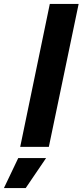

<svg xmlns="http://www.w3.org/2000/svg" viewBox="-96 -749 421 979"><path d="M7 0H153L305 -729H158ZM-76 210H35L139 57H-3Z"/></svg>

Font: Mona Sans
Style: Bold Italic
Weight: 700
Italic angle: -11.7°
Designer: Deni Anggara
Foundry: GitHub
Version: Version 2.000;Glyphs 3.2.3 (3260)